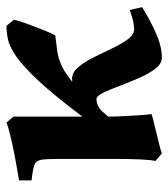

<svg xmlns="http://www.w3.org/2000/svg" viewBox="17 -526 524 598"><g transform="rotate(-90 279.0 -227.0)"><path d="M497.1 -468.8Q501 -465.3 509.3 -454.6Q517.6 -443.8 516.6 -444.8Q512.7 -428.7 502.7 -401.4Q492.7 -374 482.7 -349.4Q472.7 -324.7 467.8 -316.9Q442.4 -313.5 419.4 -310.8Q396.5 -308.1 369.6 -295.2Q342.8 -282.2 305.9 -249Q269 -215.8 214.8 -151.9Q214.8 -133.3 216.1 -106.4Q217.3 -79.6 219 -54.9Q220.7 -30.3 222.7 -17.1Q216.3 -14.6 199.5 -10.5Q182.6 -6.3 162.4 -1.5Q142.1 3.4 124.8 7.8Q107.4 12.2 100.1 15.1L76.7 -4.9Q80.1 -20.5 81.5 -52.2Q83 -84 83 -123Q83 -171.9 83 -219.2Q83 -266.6 83 -309.1Q83 -344.7 80.3 -360.8Q77.6 -377 63.7 -382.1Q49.8 -387.2 16.1 -390.6V-429.7Q40.5 -433.6 76.7 -440.2Q112.8 -446.8 146.5 -454.6Q180.2 -462.4 196.3 -468.8L214.8 -447.3Q214.8 -447.3 214.8 -428.7Q214.8 -410.2 214.8 -381.8Q214.8 -353.5 214.8 -323.2Q214.8 -293 214.8 -268.1Q214.8 -243.2 214.8 -232.4Q281.2 -320.8 326.7 -369.4Q372.1 -418 403.1 -439Q434.1 -460 456.1 -464.4Q478 -468.8 497.1 -468.8ZM555.7 -46.4Q516.1 -21.5 474.6 -3.2Q433.1 15.1 398.4 15.1Q379.4 15.1 363.8 -5.4Q348.1 -25.9 335 -56.2Q321.8 -86.4 310.3 -116.9Q298.8 -147.5 288.8 -168Q278.8 -188.5 269.5 -188.5Q250 -188.5 232.4 -172.6Q214.8 -156.7 202.4 -136.5Q189.9 -116.2 184.6 -103Q184.6 -103 168.9 -105Q153.3 -106.9 147 -115.7Q168.5 -168.5 197.3 -198.5Q226.1 -228.5 254.6 -242.7Q283.2 -256.8 304.7 -260.7Q326.2 -264.6 332.5 -264.6Q352.5 -264.6 368.9 -245.1Q385.3 -225.6 399.7 -196.8Q414.1 -168 427.7 -139.2Q441.4 -110.4 455.8 -90.8Q470.2 -71.3 486.8 -71.3Q500 -71.3 512.9 -74.5Q525.9 -77.6 546.9 -85Q547.9 -79.6 551.3 -65.4Q554.7 -51.3 555.7 -46.4Z"/></g></svg>

Font: Gentium Book Plus
Style: Bold
Weight: 700
Designer: Victor Gaultney, Annie Olsen, Iska Routamaa, Becca Hirsbrunner
Foundry: SIL International
Version: Version 6.101